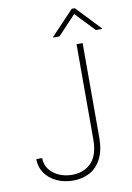

<svg xmlns="http://www.w3.org/2000/svg" viewBox="-98 -958 705 1029"><g transform="rotate(-10 254.5 -444.0)"><path d="M392.6 -707V-190.4Q392.1 -122.1 368.7 -77.1Q345.2 -32.2 305.4 -11.2Q265.6 9.8 215.8 9.8Q166 9.8 125.7 -9.3Q85.4 -28.3 62.5 -62Q39.6 -95.7 40 -137.7H72.3Q71.8 -104.5 90.6 -78.1Q109.4 -51.8 142.6 -36.6Q175.8 -21.5 215.8 -21.5Q279.3 -21.5 319.3 -62Q359.4 -102.5 359.4 -190.4V-707ZM375 -868.2 276.4 -763.7H242.2V-766.6L367.2 -898.4H383.8L508.8 -766.6V-763.7H474.6Z"/></g></svg>

Font: Pretendard GOV Thin
Style: Regular
Weight: 100
Designer: Base glyphs from Inter by Rasmus Andersson; Hangeul glyphs from Noto Sans CJK(Source Han Sans) by Jang Soo-young and Kan
Foundry: Kil Hyung-jin
Version: Version 1.309